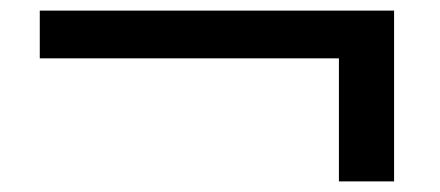

<svg xmlns="http://www.w3.org/2000/svg" viewBox="-20 -451 830 362"><path d="M55 -431H723V-109H619V-341H55Z"/></svg>

Font: Encode Sans Narrow
Style: Medium
Weight: 500
Designer: Pablo Impallari, Andres Torresi
Foundry: Pablo Impallari, Andres Torresi
Version: Version 1.000; ttfautohint (v1.00) -l 8 -r 50 -G 200 -x 14 -